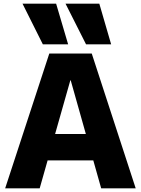

<svg xmlns="http://www.w3.org/2000/svg" viewBox="-20 -1020 763 1040"><path d="M212 -780 102 -1000H284L349 -780ZM446 -780 335 -1000H518L582 -780ZM8 0 247 -730H477L715 0H528L363 -585H361L195 0ZM164 -151V-294H559V-151Z"/></svg>

Font: M PLUS 2 ExtraBold
Style: Regular
Weight: 800
Version: Version 1.001